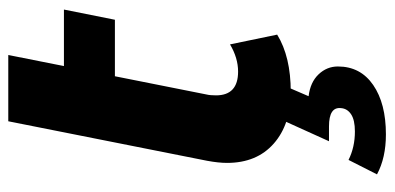

<svg xmlns="http://www.w3.org/2000/svg" viewBox="-258 -438 929 452"><g transform="rotate(-90 206.0 -212.5)"><path d="M209 -190Q207 -182 207 -168Q207 -116 263 -116Q295 -116 327 -135L350 -24Q298 8 215 8Q139 8 93.5 -32Q48 -72 48 -142Q48 -162 53 -189L146 -657H302L276 -526H409L385 -406H252ZM21 211 55 144Q85 159 122 159Q149 159 162.5 150Q176 141 177 126Q180 98 134 98H99L147 -8H230L205 50Q238 54 256.5 73.5Q275 93 275 119Q275 172 231.5 202Q188 232 115 232Q60 232 21 211Z"/></g></svg>

Font: Montserrat Alternates
Style: Bold Italic
Weight: 700
Italic angle: -11.3°
Designer: Julieta Ulanovsky
Foundry: Julieta Ulanovsky
Version: Version 7.200